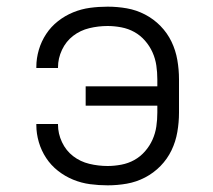

<svg xmlns="http://www.w3.org/2000/svg" viewBox="-20 -548 640 576"><path d="M303 8Q276 8 250 4.5Q224 1 199.5 -9Q175 -19 154 -35.5Q133 -52 118.5 -74Q104 -96 96.5 -121.5Q89 -147 89 -173V-176H154V-174Q154 -147 166 -121.5Q178 -96 199.5 -79.5Q221 -63 248 -56.5Q275 -50 303 -50Q323 -50 344 -54Q365 -58 383 -68Q401 -78 415 -94Q429 -110 437.5 -129Q446 -148 449 -168.5Q452 -189 452 -210V-231H237V-289H452V-310Q452 -331 449 -351.5Q446 -372 437.5 -391Q429 -410 415 -426Q401 -442 383 -452Q365 -462 344 -466Q323 -470 303 -470Q275 -470 248 -463.5Q221 -457 199.5 -440.5Q178 -424 166 -398.5Q154 -373 154 -346V-344H89V-347Q89 -373 96.5 -398.5Q104 -424 118.5 -446Q133 -468 154 -484.5Q175 -501 199.5 -511Q224 -521 250 -524.5Q276 -528 303 -528Q332 -528 360.5 -523Q389 -518 415 -504.5Q441 -491 461.5 -470Q482 -449 494.5 -423Q507 -397 512 -368Q517 -339 517 -310V-210Q517 -181 512 -152Q507 -123 494.5 -97Q482 -71 461.5 -50Q441 -29 415 -15.5Q389 -2 360.5 3Q332 8 303 8Z"/></svg>

Font: Iosevka Light Extended
Style: Regular
Weight: 300
Width: 7
Monospace: yes
Designer: Belleve Invis
Foundry: Belleve Invis
Version: Version 32.5.0; ttfautohint (v1.8.4)